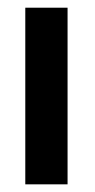

<svg xmlns="http://www.w3.org/2000/svg" viewBox="-20 -481 247 501"><path d="M46 0V-460.9H156.3V0Z"/></svg>

Font: Dhurjati
Style: Regular
Weight: 400
Designer: Purushoth Kumar Guthula
Foundry: Andhrapradesh Society for Knowledge Networks
Version: Version 1.0.5; ttfautohint (v1.2.25-373a) -l 7 -r 28 -G 50 -